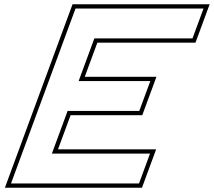

<svg xmlns="http://www.w3.org/2000/svg" viewBox="-20 -810 1003 900"><path d="M864 -770H934L882.3 -630H812.3H422.3L348.6 -430H614.6H684.6L632.9 -290H562.9H296.9L223.2 -90H613.2H683.2L631.6 50H561.6H101.6H31.6L57.4 -20L156.9 -290L208.6 -430L308.1 -700L334 -770H404ZM962.7 -790H320L2.9 70H645.5L711.9 -110H251.9L310.9 -270H646.9L713.3 -450H377.3L436.3 -610H896.3Z"/></svg>

Font: Nordica Plus
Style: NordicaClassicRgOblOl
Weight: 500
Version: Version 1.01